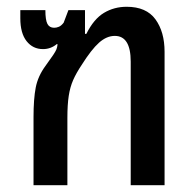

<svg xmlns="http://www.w3.org/2000/svg" viewBox="-20 -547 573 567"><path d="M79 0V-201Q79 -255 85.5 -288.5Q92 -322 114 -352Q130 -374 137 -384.5Q144 -395 146.5 -401Q149 -407 150 -416L148 -417Q130 -402 107 -402Q77 -402 58.5 -425.5Q40 -449 40 -493V-517H114Q114 -488 120 -476.5Q126 -465 140 -465Q147 -465 154 -468Q161 -471 168 -480L182 -517H231V-447H235Q257 -491 287 -509Q317 -527 354 -527Q412 -527 439 -490Q466 -453 466 -394V0H366V-365Q366 -441 319 -441Q295 -441 272.5 -421Q250 -401 221 -355Q205 -331 196 -310.5Q187 -290 183 -264Q179 -238 179 -199V0Z"/></svg>

Font: Noto Sans Thai UI Cond Med
Style: Regular
Weight: 500
Width: 3
Designer: Monotype Design Team
Foundry: Monotype Imaging Inc.
Version: Version 2.000; ttfautohint (v1.8.4.7-5d5b)